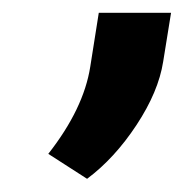

<svg xmlns="http://www.w3.org/2000/svg" viewBox="-20 -885 285 297"><path d="M244.6 -865.2 232.4 -789.6Q225.1 -743.2 191.2 -691.7Q157.2 -640.1 114.7 -608.4L54.7 -647Q109.4 -716.8 119.6 -781.7L132.8 -865.2Z"/></svg>

Font: Mardoto
Style: Bold Italic
Weight: 700
Italic angle: -12°
Designer: Christian Robertson, Vahan Hovhannisyan
Foundry: Google
Version: Version 1.000